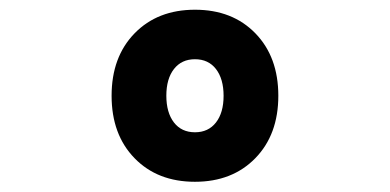

<svg xmlns="http://www.w3.org/2000/svg" viewBox="-20 -838 790 389"><path d="M206.1 -644Q206.1 -722.7 252.7 -770.5Q299.3 -818.3 375.1 -818.3Q451 -818.3 497.5 -770.4Q543.9 -722.6 543.9 -644Q543.9 -565.3 497.3 -517.5Q450.7 -469.7 374.9 -469.7Q299 -469.7 252.5 -517.6Q206.1 -565.4 206.1 -644ZM433 -643.9Q433 -678.1 417.6 -698.1Q402.2 -718 375 -718Q347.9 -718 332.4 -698.1Q317 -678.3 317 -644.1Q317 -609.9 332.4 -589.9Q347.8 -570 375 -570Q402.1 -570 417.6 -589.9Q433 -609.7 433 -643.9Z"/></svg>

Font: Martian Mono sWd Rg
Style: Regular
Weight: 400
Width: 6
Monospace: yes
Designer: Roman Shamin
Foundry: Evil Martians
Version: Version 1.000